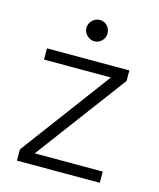

<svg xmlns="http://www.w3.org/2000/svg" viewBox="-104 -752 683 826"><g transform="rotate(15 237.5 -339.5)"><path d="M50 -1V-51L348 -451H50V-501H417V-454L116 -51H419V-1ZM239 -583Q220 -583 205.5 -597Q191 -611 191 -630Q191 -650 205.5 -664Q220 -678 239 -678Q258 -678 271.5 -664Q285 -650 285 -630Q285 -611 271.5 -597Q258 -583 239 -583Z"/></g></svg>

Font: Inclusive Sans Light
Style: Regular
Weight: 300
Designer: Olivia King
Foundry: Olivia King
Version: Version 2.004